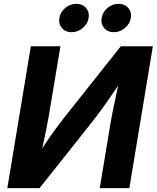

<svg xmlns="http://www.w3.org/2000/svg" viewBox="-20 -965 804 985"><path d="M643.6 0H491.7L547.4 -335.4Q551.3 -358.9 558.8 -396.7Q566.4 -434.6 576.9 -482.7Q587.4 -530.8 599.1 -584L621.1 -577.1Q583 -521.5 553.5 -478Q523.9 -434.6 498.5 -399.9Q473.1 -365.2 448.2 -334L183.1 0H17.6L138.2 -727.5H290L231 -374.5Q226.6 -347.2 218.3 -305.7Q210 -264.2 200.4 -219.7Q190.9 -175.3 181.6 -137.2L167 -153.8Q192.4 -197.8 217.5 -235.4Q242.7 -272.9 265.6 -304Q288.6 -335 307.6 -359.4L599.6 -727.5H764.2ZM564 -799.8Q532.7 -799.8 514.4 -821Q496.1 -842.3 501.5 -872.6Q506.3 -903.3 531.5 -924.3Q556.6 -945.3 588.4 -945.3Q619.6 -945.3 637.9 -924.3Q656.2 -903.3 651.4 -872.6Q646 -842.3 620.6 -821Q595.2 -799.8 564 -799.8ZM347.2 -799.8Q315.9 -799.8 297.6 -821Q279.3 -842.3 284.7 -872.6Q289.6 -903.3 314.7 -924.3Q339.8 -945.3 371.6 -945.3Q403.3 -945.3 421.4 -924.3Q439.5 -903.3 434.6 -872.6Q429.7 -842.3 404.3 -821Q378.9 -799.8 347.2 -799.8Z"/></svg>

Font: Inter 20pt
Style: Bold Italic
Weight: 700
Italic angle: -9.3988°
Version: Version 4.001;git-66647c0bb